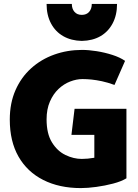

<svg xmlns="http://www.w3.org/2000/svg" viewBox="-20 -948 706 981"><path d="M345 -259H462V-142Q445 -139 428.5 -137.5Q412 -136 398 -136Q356 -136 314.5 -156Q273 -176 245.5 -220.5Q218 -265 218 -338Q218 -390 235 -429Q252 -468 279 -493.5Q306 -519 338.5 -531.5Q371 -544 401 -544Q424 -544 448 -541.5Q472 -539 500.5 -533Q529 -527 565 -514L619 -637Q593 -655 554 -667.5Q515 -680 474 -686.5Q433 -693 399 -693Q324 -693 257 -669Q190 -645 139 -599Q88 -553 59 -487Q30 -421 30 -337Q30 -226 74.5 -148Q119 -70 201 -28.5Q283 13 393 13Q428 13 472 7Q516 1 558 -10Q600 -21 626 -37V-392H361ZM449 -928Q449 -903 435.5 -887.5Q422 -872 398 -872Q374 -872 360.5 -887.5Q347 -903 347 -928H218Q218 -871 240.5 -828.5Q263 -786 303.5 -763Q344 -740 398 -739Q453 -740 493 -763Q533 -786 555.5 -828.5Q578 -871 578 -928Z"/></svg>

Font: Catamaran Black
Style: Regular
Weight: 900
Designer: Pria Ravichandran
Version: Version 2.000